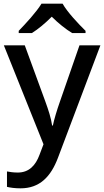

<svg xmlns="http://www.w3.org/2000/svg" viewBox="-20 -786 567 1046"><path d="M321 -766H206C179 -721 119 -656 82 -618V-606H154C189 -628 226 -659 262 -695C298 -659 338 -627 373 -606H446V-618C408 -655 346 -721 321 -766ZM1 -539 217 0 195 58C174 115 138 154 77 154C54 154 32 151 18 148V232C35 236 59 240 92 240C196 240 257 177 296 73L527 -539H413L307 -234C290 -186 275 -136 268 -102H264C258 -144 244 -186 227 -233L115 -539Z"/></svg>

Font: Noto Sans Arabic UI Md
Style: Regular
Weight: 500
Designer: Monotype Design Team, Nadine Chahine and Nizar Qandah
Foundry: Monotype Imaging Inc.
Version: Version 2.010